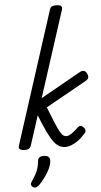

<svg xmlns="http://www.w3.org/2000/svg" viewBox="-77 -1044 722 1378"><g transform="rotate(-5 284.0 -355.0)"><path d="M65 15Q49 15 35.5 8Q22 1 28 -18L334 -968Q340 -988 349.5 -994Q359 -1000 379 -1000Q410 -1000 418.5 -990.5Q427 -981 420 -961L221 -345L507 -506Q525 -516 537.5 -514Q550 -512 560 -495Q568 -480 567.5 -466.5Q567 -453 545 -440L252 -276Q280 -203 298.5 -159.5Q317 -116 329.5 -94Q342 -72 352.5 -65Q363 -58 375 -58Q386 -58 398.5 -64.5Q411 -71 426.5 -83Q442 -95 459 -112Q471 -123 482 -122Q493 -121 502 -111Q512 -101 514 -90Q516 -79 506 -67Q477 -34 450.5 -15.5Q424 3 401.5 11Q379 19 362 19Q338 19 317.5 8.5Q297 -2 277 -28.5Q257 -55 234 -103Q211 -151 182 -225L113 -11Q108 2 98 8.5Q88 15 65 15ZM104 286Q92 278 90.5 267.5Q89 257 98 245Q116 218 128 196.5Q140 175 146.5 152.5Q153 130 156 100Q158 83 169.5 76Q181 69 200 69Q223 69 234 80Q245 91 243 110Q241 135 228 163Q215 191 195.5 218Q176 245 153 270Q140 283 128 288Q116 293 104 286Z"/></g></svg>

Font: Playwrite CZ
Style: Regular
Weight: 400
Designer: Veronika Burian, José Scaglione
Foundry: TypeTogether
Version: Version 1.002